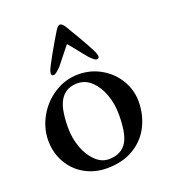

<svg xmlns="http://www.w3.org/2000/svg" viewBox="-125 -747 748 851"><g transform="rotate(-20 249.0 -321.0)"><path d="M31 -190Q31 -248 61 -301.5Q91 -355 143 -388Q195 -421 256 -421Q314 -421 362.5 -393Q411 -365 439 -318Q467 -271 467 -217Q467 -155 440.5 -102Q414 -49 361.5 -17.5Q309 14 235 14Q178 14 131.5 -12Q85 -38 58 -85Q31 -132 31 -190ZM344 -68Q365 -107 365 -193Q365 -243 349 -287Q333 -331 304.5 -358Q276 -385 239 -385Q215 -385 197 -377.5Q179 -370 164 -352Q147 -330 140 -295.5Q133 -261 133 -213Q133 -164 149 -120Q165 -76 193.5 -48.5Q222 -21 256 -21Q318 -21 344 -68ZM281 -631Q358 -503 366 -477Q368 -469 368 -467Q368 -455 357 -455Q347 -455 324 -480Q316 -489 307.5 -500Q299 -511 290 -522L260 -559Q257 -563 255.5 -563Q254 -563 251 -559L188 -480Q179 -471 169.5 -463Q160 -455 154 -455Q143 -455 143 -465L145 -477Q150 -492 180 -545.5Q210 -599 230 -631Q244 -656 255 -656Q267 -656 281 -631Z"/></g></svg>

Font: EB Garamond Medium
Style: Regular
Weight: 500
Designer: Georg Duffner and Octavio Pardo
Foundry: Georg Duffner
Version: Version 1.000